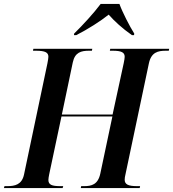

<svg xmlns="http://www.w3.org/2000/svg" viewBox="-48 -964 887 984"><path d="M332 -792 331 -784H343C402 -814 468 -856 509 -889C538 -856 578 -819 628 -784H639L640 -792C617 -828 579 -902 564 -944H468C433 -897 376 -835 332 -792ZM-28 0H273L276 -10H261C218 -10 200 -17 200 -42C200 -48 202 -60 204 -70L267 -367H528L466 -74C454 -18 421 -10 383 -10H368L366 0H668L670 -10H655C609 -10 591 -19 591 -43C591 -49 592 -60 596 -75L715 -639C727 -696 761 -704 802 -704H817L819 -714H517L515 -704H530C575 -704 591 -695 591 -673C591 -666 589 -655 586 -640L529 -377H269L325 -644C336 -696 368 -704 408 -704H423L425 -714H123L121 -704H136C184 -704 200 -695 200 -673C200 -667 198 -655 195 -639L75 -69C64 -18 29 -10 -11 -10H-25Z"/></svg>

Font: Noto Serif Display SemiCondensed SemiBold
Style: Italic
Weight: 600
Width: 4
Italic angle: -12°
Designer: Monotype Design Team
Foundry: Monotype Imaging Inc.
Version: Version 2.009